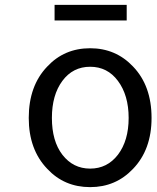

<svg xmlns="http://www.w3.org/2000/svg" viewBox="-20 -755 646 788"><path d="M174 -62Q98 -141 98 -271Q98 -403 174 -482Q244 -557 350 -557Q455 -557 526 -482Q602 -403 602 -271Q602 -141 526 -62Q455 13 350 13Q244 13 174 -62ZM464 -120Q508 -178 508 -271Q508 -364 464 -423Q421 -481 350 -481Q279 -481 236 -423Q193 -365 193 -271Q193 -176 236 -120Q280 -63 350 -63Q420 -63 464 -120ZM204 -671V-735H500V-671Z"/></svg>

Font: Source Han Sans Regular
Style: Regular
Weight: 400
Designer: Ryoko NISHIZUKA  (kana & ideographs); Paul D. Hunt (Latin, Greek & Cyrillic); Wenlong ZHANG  (bopomofo); Sandoll Communi
Foundry: Adobe Systems Incorporated
Version: Version 1.00 January 18, 2024, initial release